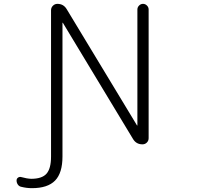

<svg xmlns="http://www.w3.org/2000/svg" viewBox="-20 -774 1040 1001"><path d="M754.9 -724.6V-53.7Q754.9 -40 745.6 -30.8Q736.3 -21.5 722.7 -21.5Q690.4 -21.5 673.8 -48.8L307.6 -655.3Q307.6 -656.2 306.6 -655.8Q305.7 -655.3 305.7 -654.3V42Q305.7 127.9 267.1 167.5Q228.5 207 146.5 207Q119.1 207 91.8 200.2Q80.1 198.2 73.2 188.5Q66.4 178.7 66.4 167Q66.4 157.2 74.2 151.9Q82 146.5 91.8 149.4Q119.1 157.2 142.6 158.2Q199.2 158.2 222.7 131.3Q246.1 104.5 246.1 42V-720.7Q246.1 -734.4 255.9 -744.1Q265.6 -753.9 279.3 -753.9Q311.5 -753.9 328.1 -725.6L694.3 -120.1Q694.3 -119.1 695.3 -119.6Q696.3 -120.1 696.3 -121.1V-724.6Q696.3 -736.3 705.1 -745.1Q713.9 -753.9 725.6 -753.9Q737.3 -753.9 746.1 -745.1Q754.9 -736.3 754.9 -724.6Z"/></svg>

Font: Gen Jyuu Gothic L Monospace Light
Style: Regular
Weight: 300
Designer: [Source Han Sans]
Ryoko NISHIZUKA  (kana & ideographs); Paul D. Hunt (Latin, Greek & Cyrillic); Wenlong ZHANG  (bopomofo
Version: Version 1.002.20150607